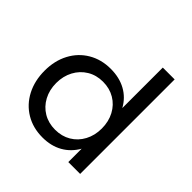

<svg xmlns="http://www.w3.org/2000/svg" viewBox="-193 -901 1066 1066"><g transform="rotate(45 340.0 -368.5)"><path d="M584 -742V0H491V-105Q461 -52 410.5 -23.5Q360 5 293 5Q218 5 160.5 -29.5Q103 -64 71 -125.5Q39 -187 39 -266Q39 -344 71 -404.5Q103 -465 160.5 -499Q218 -533 292 -533Q360 -533 411 -505Q462 -477 491 -424V-742ZM491 -263Q491 -318 468 -361Q445 -404 404.5 -428Q364 -452 312 -452Q260 -452 219.5 -427.5Q179 -403 156 -360Q133 -317 133 -263Q133 -209 156 -166Q179 -123 219.5 -99Q260 -75 312 -75Q364 -75 404.5 -99Q445 -123 468 -166Q491 -209 491 -263Z"/></g></svg>

Font: Gontserrat
Style: Regular
Weight: 400
Designer: Julieta Ulanovsky
Foundry: Julieta Ulanovsky
Version: Version 6.001